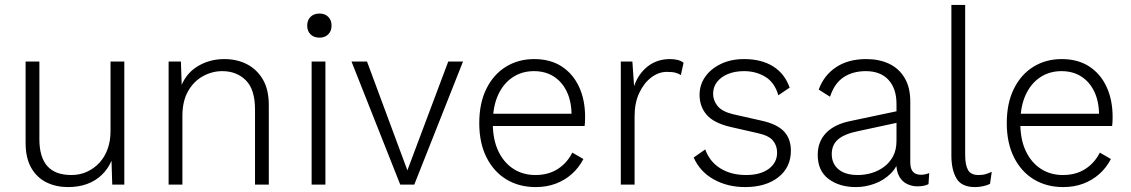

<svg xmlns="http://www.w3.org/2000/svg" viewBox="-20 -750 4595 780"><path d="M256 10Q208 10 169 -9Q130 -28 107 -68Q84 -108 84 -170V-500H140V-184Q140 -112 172 -75.5Q204 -39 270 -39Q305 -39 334 -52.5Q363 -66 384.5 -89.5Q406 -113 417.5 -145.5Q429 -178 429 -216V-500H485V0H436L433 -97Q419 -64 393.5 -39.5Q368 -15 333.5 -2.5Q299 10 256 10Z M665 0V-500H715L719 -378L711 -386Q730 -447 779.5 -478.5Q829 -510 891 -510Q943 -510 983.5 -489Q1024 -468 1048 -427Q1072 -386 1072 -323V0H1016V-305Q1016 -387 978.5 -424Q941 -461 883 -461Q842 -461 804.5 -440.5Q767 -420 744 -379.5Q721 -339 721 -279V0Z M1302 -500V0H1246V-500ZM1278 -597Q1255 -597 1241.5 -610.5Q1228 -624 1228 -646Q1228 -668 1241.5 -681.5Q1255 -695 1278 -695Q1300 -695 1313.5 -681.5Q1327 -668 1327 -646Q1327 -624 1313.5 -610.5Q1300 -597 1278 -597Z M1801 -500H1861L1663 0H1606L1408 -500H1471L1635 -58Z M2156 10Q2089 10 2037.5 -21Q1986 -52 1956.5 -110.5Q1927 -169 1927 -250Q1927 -331 1956 -389.5Q1985 -448 2035.5 -479Q2086 -510 2150 -510Q2216 -510 2262 -480Q2308 -450 2332.5 -397Q2357 -344 2357 -275Q2357 -263 2356.5 -254Q2356 -245 2355 -238H1963V-288H2330L2302 -280Q2302 -337 2283 -377Q2264 -417 2230 -439Q2196 -461 2149 -461Q2100 -461 2062 -435.5Q2024 -410 2003 -363Q1982 -316 1982 -250Q1982 -184 2004 -137Q2026 -90 2065 -64.5Q2104 -39 2155 -39Q2208 -39 2246 -63.5Q2284 -88 2305 -130L2350 -104Q2332 -69 2303.5 -43.5Q2275 -18 2238 -4Q2201 10 2156 10Z M2502 0V-500H2549L2556 -400Q2573 -450 2611 -480Q2649 -510 2702 -510Q2719 -510 2733 -506.5Q2747 -503 2757 -495L2746 -445Q2737 -451 2724.5 -454.5Q2712 -458 2689 -458Q2656 -458 2626 -435.5Q2596 -413 2577 -372.5Q2558 -332 2558 -278V0Z M3007 10Q2936 10 2880 -21Q2824 -52 2798 -110L2845 -143Q2863 -93 2906.5 -66Q2950 -39 3011 -39Q3069 -39 3103 -64Q3137 -89 3137 -130Q3137 -158 3120.5 -178.5Q3104 -199 3059 -209L2949 -234Q2880 -250 2851 -283.5Q2822 -317 2822 -365Q2822 -405 2844.5 -437.5Q2867 -470 2908 -490Q2949 -510 3003 -510Q3073 -510 3120.5 -480.5Q3168 -451 3188 -394L3142 -363Q3127 -415 3089 -438Q3051 -461 3003 -461Q2965 -461 2936.5 -449Q2908 -437 2892.5 -416.5Q2877 -396 2877 -369Q2877 -342 2895 -319.5Q2913 -297 2958 -286L3073 -260Q3137 -246 3165 -216Q3193 -186 3193 -138Q3193 -70 3142 -30Q3091 10 3007 10Z M3622 -328Q3622 -390 3589.5 -425.5Q3557 -461 3497 -461Q3445 -461 3407.5 -436.5Q3370 -412 3352 -357L3306 -386Q3327 -444 3376.5 -477Q3426 -510 3499 -510Q3552 -510 3592 -491Q3632 -472 3655 -433.5Q3678 -395 3678 -338V-90Q3678 -40 3721 -40Q3730 -40 3739 -42Q3748 -44 3755 -47L3752 -2Q3745 2 3733.5 4.5Q3722 7 3707 7Q3685 7 3665 -2.5Q3645 -12 3633 -33.5Q3621 -55 3621 -90V-114H3636Q3626 -72 3598 -44.5Q3570 -17 3532.5 -3.5Q3495 10 3457 10Q3390 10 3346 -23Q3302 -56 3302 -121Q3302 -175 3336.5 -210.5Q3371 -246 3438 -259L3632 -300V-253L3465 -217Q3411 -206 3385 -184Q3359 -162 3359 -124Q3359 -85 3386.5 -62Q3414 -39 3465 -39Q3493 -39 3520.5 -47Q3548 -55 3571 -72Q3594 -89 3608 -115Q3622 -141 3622 -178Z M3901 -730V-120Q3901 -80 3912.5 -59.5Q3924 -39 3955 -39Q3972 -39 3982.5 -42Q3993 -45 4009 -52L4002 -3Q3990 3 3973.5 6.5Q3957 10 3941 10Q3886 10 3865.5 -25.5Q3845 -61 3845 -118V-730Z M4299 10Q4232 10 4180.5 -21Q4129 -52 4099.5 -110.5Q4070 -169 4070 -250Q4070 -331 4099 -389.5Q4128 -448 4178.5 -479Q4229 -510 4293 -510Q4359 -510 4405 -480Q4451 -450 4475.5 -397Q4500 -344 4500 -275Q4500 -263 4499.5 -254Q4499 -245 4498 -238H4106V-288H4473L4445 -280Q4445 -337 4426 -377Q4407 -417 4373 -439Q4339 -461 4292 -461Q4243 -461 4205 -435.5Q4167 -410 4146 -363Q4125 -316 4125 -250Q4125 -184 4147 -137Q4169 -90 4208 -64.5Q4247 -39 4298 -39Q4351 -39 4389 -63.5Q4427 -88 4448 -130L4493 -104Q4475 -69 4446.5 -43.5Q4418 -18 4381 -4Q4344 10 4299 10Z"/></svg>

Font: Kantumruy Pro Light
Style: Regular
Weight: 300
Version: Version 1.002